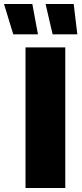

<svg xmlns="http://www.w3.org/2000/svg" viewBox="-66 -936 406 956"><path d="M61 -700H259V0H61ZM161 -916H301L319 -765H196ZM-46 -916H95L123 -765H0Z"/></svg>

Font: Chess Sans ExtraBold
Style: Regular
Weight: 800
Designer: Wolf Bōese
Foundry: Wolf Bōese
Version: Version 7.223